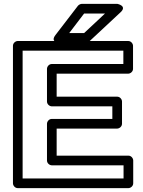

<svg xmlns="http://www.w3.org/2000/svg" viewBox="-20 -948 741 993"><path d="M561 -333H248C233 -333 223 -319 223 -308V-118C223 -103 237 -93 248 -93H619V-25H97V-686H618V-617H248C233 -617 223 -603 223 -592V-423C223 -408 237 -398 248 -398H561ZM586 -283C597 -283 611 -293 611 -308V-423C611 -434 601 -448 586 -448H273V-567H643C654 -567 668 -577 668 -592V-711C668 -722 658 -736 643 -736H72C61 -736 47 -726 47 -711V0C47 11 57 25 72 25H644C655 25 669 15 669 0V-118C669 -129 659 -143 644 -143H273V-283ZM415 -878H523L415 -777H338ZM403 -928C397 -928 388 -924 383 -918L267 -767C237 -728 287 -727 287 -727H425C430 -727 437 -730 442 -734L604 -885C639 -918 587 -928 587 -928Z"/></svg>

Font: Asimov
Style: XWidOu
Weight: 500
Designer: Google
Version: Version 2.000980; 2014